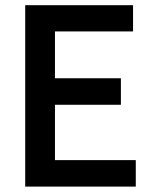

<svg xmlns="http://www.w3.org/2000/svg" viewBox="-20 -690 567 725"><path d="M75.2 -670.4H482.4V-571.3H187.5V-394.5H436.5V-294.4H187.5V-85.4H492.7V14.6H75.2Z"/></svg>

Font: Pyidaungsu
Style: Bold
Weight: 700
Designer: Sun Tun
Foundry: MCF
Version: Version 2.005 July 4, 2018; ttfautohint (v1.8.1)